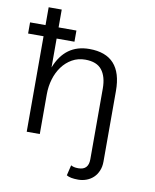

<svg xmlns="http://www.w3.org/2000/svg" viewBox="-146 -706 782 968"><g transform="rotate(10 245.5 -222.0)"><path d="M-55.2 -545.9H23.9V-637.2H90.8V-545.9H182.1V-488.8H90.8V-340.8Q139.2 -465.8 263.2 -465.8Q431.2 -465.8 431.2 -280.8V81.1Q431.2 107.9 422.1 128.9Q413.1 149.9 397.9 164.1Q382.8 178.2 362.8 185.5Q342.8 192.9 320.8 192.9Q279.8 192.9 261.2 181.2L273.9 127.9Q280.8 131.8 289.3 134Q297.9 136.2 312 136.2Q363.8 136.2 363.8 81.1V-280.8Q363.8 -341.8 337.4 -375.5Q311 -409.2 252 -409.2Q214.8 -409.2 184.8 -392.1Q154.8 -375 133.8 -346.4Q112.8 -317.9 101.8 -281Q90.8 -244.1 90.8 -204.1V0H23.9V-488.8H-55.2Z"/></g></svg>

Font: Anonymous Pro
Style: Regular
Weight: 400
Monospace: yes
Designer: Mark Simonson
Version: Version 1.002